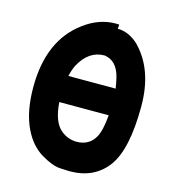

<svg xmlns="http://www.w3.org/2000/svg" viewBox="-123 -894 964 1059"><g transform="rotate(15 359.5 -364.5)"><path d="M218 -292Q226 -177 279 -136Q317 -106 365 -105Q437 -105 470 -163Q493 -203 500 -292ZM499 -444Q494 -478 487 -506Q465 -595 393 -605Q303 -605 251 -508Q238 -482 229 -444ZM371 62Q360 62 316 59.5Q272 57 207.5 18.5Q143 -20 104 -100Q58 -193 58 -335Q58 -602 227 -727Q312 -791 408 -791L427 -790L425 -766Q487 -766 542 -716Q661 -597 661 -387Q661 -139 586 -38.5Q511 62 371 62Z"/></g></svg>

Font: KN Bobohei
Style: Bold
Weight: 700
Designer: Kingnam Type Foundry
Version: Version 1.710;March 18, 2023